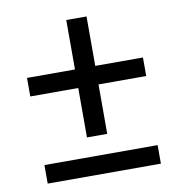

<svg xmlns="http://www.w3.org/2000/svg" viewBox="-73 -697 718 765"><g transform="rotate(-10 285.5 -314.5)"><path d="M245 -154V-629H327V-154ZM59 0V-75H517V0ZM51 -354V-429H520V-354Z"/></g></svg>

Font: 42dot Sans Light Medium
Style: Regular
Weight: 500
Version: Version 1.000